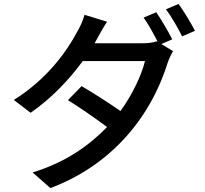

<svg xmlns="http://www.w3.org/2000/svg" viewBox="-20 -875 1040 972"><path d="M884 -855 820 -828C848 -791 881 -733 902 -691L967 -719C949 -755 911 -818 884 -855ZM828 -555C835 -575 846 -600 856 -616L797 -652L852 -676C832 -715 796 -777 771 -813L707 -786C731 -753 758 -703 778 -664L774 -666C755 -659 728 -656 700 -656H459L470 -676C481 -696 502 -735 522 -765L408 -800C400 -771 382 -731 369 -711C321 -621 223 -477 50 -369L135 -304C242 -378 333 -475 399 -566H714C696 -493 649 -394 590 -313C523 -359 453 -404 393 -439L324 -368C382 -332 453 -283 522 -232C435 -142 316 -54 145 -2L235 77C526 -31 736 -262 828 -555Z"/></svg>

Font: DAIFUKU Sans JP Medium
Style: Regular
Weight: 500
Designer: Original font ‘Source Han Sans JP’ : Ryoko NISHIZUKA  (kana, bopomofo & ideographs); Paul D. Hunt (Latin, Greek & Cyrill
Foundry: Daifuku
Version: Version 1.000